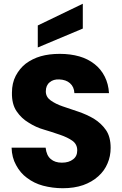

<svg xmlns="http://www.w3.org/2000/svg" viewBox="-20 -1000 655 1027"><path d="M571.8 -209Q571.8 -164.1 555.2 -126Q539.1 -86.9 505.9 -57.1Q471.7 -26.4 424.8 -9.8Q377 6.8 315.9 6.8Q261.7 6.8 210 -6.8Q162.6 -19.5 124 -48.8Q88.4 -74.7 65.9 -117.2Q43.5 -157.2 42 -210H224.1Q228.5 -168 252 -148.9Q273.9 -129.9 311 -129.9Q348.6 -129.9 371.1 -147.9Q393.1 -164.1 393.1 -195.8Q393.1 -228.5 367.2 -247.1Q341.8 -265.1 301.8 -278.8Q244.6 -298.3 216.8 -306.2Q171.9 -318.8 132.8 -344.2Q95.2 -366.2 68.8 -404.8Q42.5 -443.4 43.9 -504.9Q43.9 -555.2 64 -594.2Q85 -633.8 117.2 -659.2Q153.8 -686.5 198.2 -699.2Q242.7 -711.9 299.8 -711.9Q356.9 -711.9 404.8 -698.2Q450.2 -685.1 485.8 -657.2Q520 -630.4 540 -590.8Q560.1 -551.3 563 -502H377.9Q376.5 -535.6 354 -555.2Q333 -573.7 296.9 -575.2Q265.6 -576.7 246.1 -560.1Q225.1 -543.5 225.1 -511.2Q225.1 -481.4 251 -462.9Q277.8 -443.8 314.9 -431.2Q394.5 -404.3 398.9 -402.8Q443.4 -387.7 481.9 -365.2Q522 -340.3 546.9 -304.2Q571.8 -268.1 571.8 -209ZM182.1 -746.1V-863.8L422.9 -980V-847.2Z"/></svg>

Font: PoppinsZ
Style: Bold
Weight: 700
Designer: Ninad Kale (Devanagari), Jonny Pinhorn (Latin)
Foundry: Indian Type Foundry
Version: Version 3.002;FEAKit 1.0